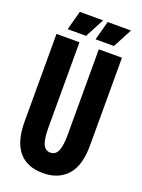

<svg xmlns="http://www.w3.org/2000/svg" viewBox="-153 -871 702 951"><g transform="rotate(20 198.5 -395.5)"><path d="M198 11Q113 11 69.5 -41.5Q26 -94 26 -198V-660H147V-209Q147 -151 159 -124Q171 -97 198 -97Q225 -97 237 -124Q249 -151 249 -209V-660H371V-198Q371 -90 324.5 -39.5Q278 11 198 11ZM167 -701H70L97 -802H220ZM314 -701H217L244 -802H367Z"/></g></svg>

Font: Bricolage Grotesque 96pt Condensed SemiBold
Style: Regular
Weight: 600
Width: 3
Designer: Mathieu Triay
Foundry: Atelier Triay
Version: Version 1.001; ttfautohint (v1.8.4.7-5d5b);gftools[0.9.33.de